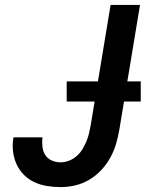

<svg xmlns="http://www.w3.org/2000/svg" viewBox="-20 -755 640 783"><path d="M227 8Q199 8 171.5 3.5Q144 -1 119.5 -12.5Q95 -24 76.5 -43Q58 -62 47 -86.5Q36 -111 33 -139Q30 -167 35 -195H153Q151 -176 153 -157Q155 -138 164.5 -123Q174 -108 191 -100.5Q208 -93 227 -93Q244 -93 261 -99.5Q278 -106 292 -118Q306 -130 315.5 -145.5Q325 -161 332 -177.5Q339 -194 343 -211Q347 -228 350 -245L431 -735H551L467 -228Q462 -198 453.5 -169Q445 -140 430 -112.5Q415 -85 393 -61.5Q371 -38 344 -22Q317 -6 287 1Q257 8 227 8ZM252 -341V-423H554V-341Z"/></svg>

Font: Zed Sans Extended
Style: Bold Italic
Weight: 700
Width: 7
Italic angle: -9°
Designer: Belleve Invis
Foundry: Belleve Invis
Version: Version 1.0.0; ttfautohint (v1.8.4)